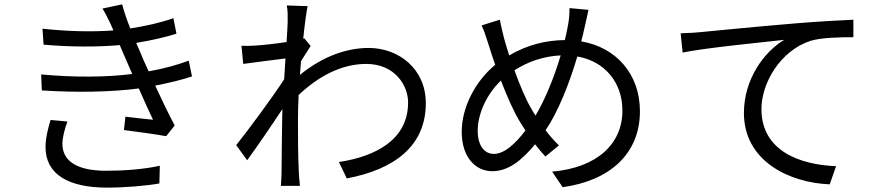

<svg xmlns="http://www.w3.org/2000/svg" viewBox="-20 -816 4040 877"><path d="M211 -268C200 -232 188 -186 188 -144C188 -20 292 41 469 41C550 41 646 33 708 22L710 -59C640 -43 546 -36 466 -36C325 -36 265 -84 265 -160C265 -186 276 -230 288 -261ZM842 -539C797 -522 737 -504 659 -490C642 -527 628 -558 620 -579L602 -620C670 -631 735 -646 786 -662L772 -733C714 -712 644 -697 575 -686C560 -724 547 -762 538 -796L448 -777C461 -756 470 -738 485 -707C489 -698 493 -688 498 -677C403 -670 292 -672 174 -685L179 -612C302 -601 427 -601 527 -610C534 -594 541 -576 549 -559L584 -478C466 -463 319 -462 168 -476L171 -403C324 -393 486 -395 614 -412C637 -360 660 -308 679 -269C648 -272 601 -277 553 -283L546 -222C609 -214 689 -203 739 -194L778 -243C750 -295 718 -362 689 -425C756 -438 813 -452 857 -467Z M1370 -641 1365 -639C1372 -708 1380 -764 1385 -788L1290 -791C1295 -766 1294 -740 1294 -717C1294 -706 1292 -671 1289 -624C1238 -616 1180 -610 1148 -608C1124 -606 1105 -606 1083 -607L1091 -524C1153 -532 1239 -544 1284 -549C1282 -518 1280 -486 1278 -454C1228 -376 1114 -222 1059 -153L1109 -84C1157 -150 1222 -245 1270 -318C1270 -303 1269 -290 1269 -280C1267 -170 1267 -121 1266 -26C1266 -10 1264 19 1263 33H1350C1348 15 1346 -10 1345 -27C1341 -116 1341 -176 1341 -266C1341 -301 1342 -341 1344 -382C1434 -467 1539 -524 1653 -524C1784 -524 1844 -425 1844 -349C1845 -178 1695 -101 1528 -76L1564 -1C1780 -42 1926 -148 1925 -347C1924 -501 1802 -597 1664 -597C1570 -597 1459 -563 1350 -474C1352 -495 1353 -517 1355 -537C1370 -561 1387 -588 1399 -606Z M2406 -321C2383 -360 2354 -427 2330 -495C2394 -536 2464 -559 2541 -563C2511 -461 2468 -358 2426 -288C2419 -299 2412 -310 2406 -321ZM2236 -113C2191 -113 2162 -153 2162 -219C2162 -296 2203 -386 2268 -448C2297 -373 2328 -303 2356 -258C2364 -245 2372 -232 2380 -220C2336 -162 2285 -113 2236 -113ZM2581 -779C2582 -757 2579 -724 2575 -704C2571 -681 2566 -657 2560 -633C2474 -632 2390 -612 2306 -563C2297 -591 2289 -616 2283 -639C2276 -666 2268 -699 2263 -726L2180 -700C2192 -674 2202 -643 2212 -611C2221 -582 2231 -551 2242 -520C2152 -446 2089 -327 2089 -214C2089 -97 2153 -34 2228 -34C2302 -34 2363 -83 2424 -157C2439 -137 2455 -119 2471 -101L2533 -152C2512 -172 2491 -196 2472 -221C2528 -303 2580 -432 2617 -558C2743 -536 2823 -439 2823 -311C2823 -159 2708 -50 2502 -32L2550 39C2762 10 2903 -111 2903 -308C2903 -478 2794 -600 2635 -627C2641 -650 2646 -672 2651 -694C2656 -713 2662 -747 2668 -771Z M3089 -664 3098 -576C3205 -598 3475 -624 3562 -634C3471 -580 3378 -455 3378 -300C3378 -79 3587 19 3770 26L3799 -57C3638 -63 3458 -124 3458 -318C3458 -435 3543 -585 3684 -630C3735 -645 3822 -646 3878 -646V-726C3812 -723 3719 -718 3611 -709C3429 -694 3242 -675 3177 -669C3158 -667 3127 -665 3089 -664Z"/></svg>

Font: Noto Sans CJK SC Regular
Style: Regular
Weight: 400
Designer: Ryoko NISHIZUKA (kana & ideographs); Paul D. Hunt (Latin, Greek & Cyrillic); Wenlong ZHANG (bopomofo); Sandoll Communica
Foundry: Adobe Systems Incorporated
Version: Version 1.004;PS 1.004;hotconv 1.0.82;makeotf.lib2.5.63406